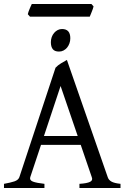

<svg xmlns="http://www.w3.org/2000/svg" viewBox="-20 -944 635 964"><path d="M200.7 -261.2H370.1L284.2 -512.2ZM378.9 0V-21Q417 -23.4 432.1 -31Q447.3 -38.6 440.9 -54.2L385.3 -216.8H186L131.8 -54.2Q127.4 -39.1 145.3 -32.2Q163.1 -25.4 203.1 -21V0H0V-21Q33.2 -26.9 52.5 -33.4Q71.8 -40 77.1 -54.2L258.8 -604Q270 -616.2 286.6 -626.2Q303.2 -636.2 315.9 -643.1L521 -54.2Q525.4 -40.5 539.3 -32.5Q553.2 -24.4 585 -21V0ZM430.7 -860.4H130.4L119.6 -872.6Q120.6 -877.9 123 -884.8Q125.5 -891.6 128.4 -898.7Q131.3 -905.8 134.3 -912.4Q137.2 -918.9 139.6 -923.8H439L449.7 -912.1Q448.7 -906.7 446.3 -899.7Q443.8 -892.6 440.9 -885.5Q438 -878.4 435.3 -871.6Q432.6 -864.7 430.7 -860.4ZM333 -752Q333 -738.3 328.6 -726.1Q324.2 -713.9 316.7 -704.8Q309.1 -695.8 298.8 -690.4Q288.6 -685.1 276.4 -685.1Q254.4 -685.1 244.9 -697.3Q235.4 -709.5 235.4 -731.9Q235.4 -745.6 239.7 -757.8Q244.1 -770 252 -779.1Q259.8 -788.1 269.8 -793.2Q279.8 -798.3 291.5 -798.3Q333 -798.3 333 -752Z"/></svg>

Font: Akkhara
Style: Regular
Weight: 400
Designer: J. Victor Gaultney
Version: Version 1.00 June 13, 2006, initial release